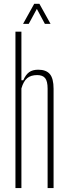

<svg xmlns="http://www.w3.org/2000/svg" viewBox="-20 -962 351 982"><path d="M59 0V-800H89.5V-551.5H99Q111.5 -580 129 -592.8Q146.5 -605.5 175.5 -605.5Q216 -605.5 235 -583Q254 -560.5 254 -508V0H223.5V-509Q223.5 -546.5 211 -562.2Q198.5 -578 170 -578Q138 -578 119 -562.2Q100 -546.5 89.5 -509.5V0ZM98 -840 155 -942.5H181.5L238.5 -840H209.5L168.5 -916.5L127 -840Z"/></svg>

Font: Big Shoulders Display ExtraLight
Style: Regular
Weight: 250
Designer: Patric King
Foundry: XO Type Co
Version: Version 2.002